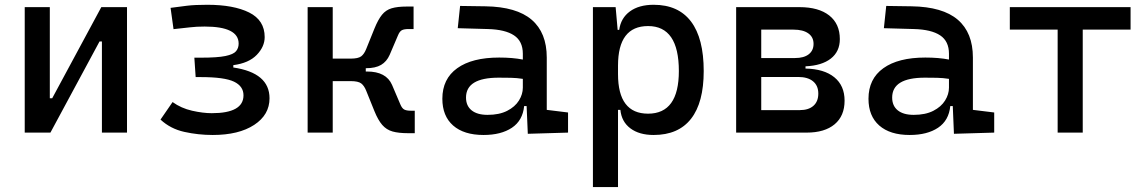

<svg xmlns="http://www.w3.org/2000/svg" viewBox="-20 -547 4728 792"><path d="M82 0V-517.6H185.5V-141.6H195.3L397.9 -517.6H503.9V0H400.4V-376H390.6L188 0Z M857.4 9.8Q797.9 9.8 740.5 -2.9Q683.1 -15.6 642.1 -53.7L691.9 -126Q727.1 -100.6 772.2 -90.3Q817.4 -80.1 853.5 -80.1Q984.4 -80.1 984.4 -153.8Q984.4 -191.4 945.1 -210.2Q905.8 -229 807.6 -229H787.1L781.7 -309.1H809.1Q876.5 -309.1 909.7 -315.9Q942.9 -322.8 953.6 -335.7Q964.4 -348.6 964.4 -367.2Q964.4 -437.5 824.2 -437.5Q790.5 -437.5 764.2 -434.3Q737.8 -431.2 695.8 -426.8L683.6 -514.6Q719.7 -519.5 751.7 -523.4Q783.7 -527.3 835 -527.3Q943.8 -527.3 1007.8 -495.4Q1071.8 -463.4 1071.8 -394Q1071.8 -354.5 1039.1 -320.6Q1006.3 -286.6 942.4 -278.3V-268.6Q1091.8 -246.6 1091.8 -141.6Q1091.8 -73.2 1028.3 -31.7Q964.8 9.8 857.4 9.8Z M1249 0V-517.6H1352.5V-305.2H1426.3Q1457.5 -305.2 1470 -314.7Q1482.4 -324.2 1490.7 -345.2L1524.4 -428.7Q1539.6 -466.3 1555.7 -486.1Q1571.8 -505.9 1595.7 -512.9Q1619.6 -520 1657.7 -520H1686V-427.2H1665Q1647 -427.2 1637.7 -422.4Q1628.4 -417.5 1621.6 -400.9L1587.4 -320.8Q1575.2 -293 1552 -279.3Q1528.8 -265.6 1489.3 -265.6H1488.8V-252H1494.1Q1573.2 -252 1597.2 -196.8L1631.3 -116.7Q1638.2 -100.1 1647.5 -95.2Q1656.7 -90.3 1674.8 -90.3H1690.9V2.4H1662.6Q1624.5 2.4 1599.4 -4.6Q1574.2 -11.7 1556.9 -31.5Q1539.6 -51.3 1524.4 -88.9L1490.7 -172.4Q1482.4 -193.4 1470 -202.9Q1457.5 -212.4 1426.3 -212.4H1352.5V0Z M2157.2 4.9 2152.3 -109.4H2142.1Q2136.2 -49.8 2091.6 -20Q2046.9 9.8 1974.6 9.8Q1893.6 9.8 1849.1 -29.3Q1804.7 -68.4 1804.7 -139.6Q1804.7 -221.7 1866 -265.6Q1927.2 -309.6 2039.1 -309.6Q2094.7 -309.6 2136.7 -301.3V-325.2Q2136.7 -377 2100.3 -401.1Q2064 -425.3 1992.2 -427.2L1868.2 -430.7L1877.9 -522.5L1982.4 -521Q2110.8 -519 2173.1 -465.6Q2235.4 -412.1 2235.4 -309.6V-93.8L2323.2 -83V0ZM2136.7 -221.7Q2111.8 -225.6 2087.2 -226.1Q2062.5 -226.6 2037.1 -226.6Q1902.3 -226.6 1902.3 -144.5Q1902.3 -110.4 1925.5 -91.8Q1948.7 -73.2 1991.2 -73.2Q2039.6 -73.2 2072 -89.8Q2104.5 -106.4 2120.6 -132.3Q2136.7 -158.2 2136.7 -185.5Z M2425.8 224.6V-517.6H2519.5L2527.8 -423.8H2534.2Q2541 -472.7 2578.4 -500Q2615.7 -527.3 2676.3 -527.3Q2778.3 -527.3 2830.6 -458Q2882.8 -388.7 2882.8 -253.9Q2882.8 -124 2830.6 -57.1Q2778.3 9.8 2676.3 9.8Q2616.7 9.8 2580.3 -17.6Q2543.9 -44.9 2539.1 -93.8H2529.3V224.6ZM2529.3 -241.2Q2529.3 -78.1 2653.3 -78.1Q2780.3 -78.1 2780.3 -253.9Q2780.3 -439.5 2653.3 -439.5Q2529.3 -439.5 2529.3 -276.4Z M3016.6 0V-517.6H3277.3Q3356.9 -517.6 3400.6 -483.2Q3444.3 -448.7 3444.3 -385.7Q3444.3 -334.5 3407.2 -305.4Q3370.1 -276.4 3302.7 -273.4V-264.2Q3379.4 -262.7 3421.6 -228.3Q3463.9 -193.8 3463.9 -131.8Q3463.9 -68.8 3422.9 -34.4Q3381.8 0 3307.6 0ZM3120.1 -92.8H3279.3Q3315.4 -92.8 3335.4 -110.6Q3355.5 -128.4 3355.5 -161.1Q3355.5 -193.8 3333.7 -211.7Q3312 -229.5 3272.5 -229.5H3120.1ZM3120.1 -307.6H3259.8Q3295.9 -307.6 3315.9 -323Q3335.9 -338.4 3335.9 -366.2Q3335.9 -394 3314.2 -409.4Q3292.5 -424.8 3252.9 -424.8H3120.1Z M3915 4.9 3910.2 -109.4H3899.9Q3894 -49.8 3849.4 -20Q3804.7 9.8 3732.4 9.8Q3651.4 9.8 3606.9 -29.3Q3562.5 -68.4 3562.5 -139.6Q3562.5 -221.7 3623.8 -265.6Q3685.1 -309.6 3796.9 -309.6Q3852.5 -309.6 3894.5 -301.3V-325.2Q3894.5 -377 3858.2 -401.1Q3821.8 -425.3 3750 -427.2L3626 -430.7L3635.7 -522.5L3740.2 -521Q3868.7 -519 3930.9 -465.6Q3993.2 -412.1 3993.2 -309.6V-93.8L4081.1 -83V0ZM3894.5 -221.7Q3869.6 -225.6 3845 -226.1Q3820.3 -226.6 3794.9 -226.6Q3660.2 -226.6 3660.2 -144.5Q3660.2 -110.4 3683.3 -91.8Q3706.5 -73.2 3749 -73.2Q3797.4 -73.2 3829.8 -89.8Q3862.3 -106.4 3878.4 -132.3Q3894.5 -158.2 3894.5 -185.5Z M4342.8 0V-424.8H4145.5V-517.6H4643.6V-424.8H4446.3V0Z"/></svg>

Font: Cascadia Code NF
Style: Regular
Weight: 400
Monospace: yes
Designer: Aaron Bell
Foundry: Saja Typeworks
Version: Version 2404.023; ttfautohint (v1.8.4)